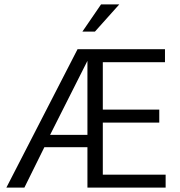

<svg xmlns="http://www.w3.org/2000/svg" viewBox="-20 -854 818 874"><path d="M9 0 333 -630H731V-571H448V-355H705V-296H448V-59H734V0H378V-184H182L91 0ZM378 -577 208 -240H378ZM412 -710H355L440 -834H523Z"/></svg>

Font: Mukta Malar Light
Style: Regular
Weight: 300
Designer: Aadarsh Rajan, Girish Dalvi, Yashodeep Gholap
Foundry: Ek Type
Version: Version 2.538;PS 1.000;hotconv 16.6.51;makeotf.lib2.5.65220;